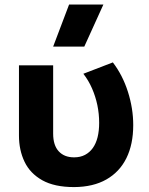

<svg xmlns="http://www.w3.org/2000/svg" viewBox="-20 -784 636 820"><path d="M296.5 15Q212.5 15 160.5 -14.2Q108.5 -43.5 84.8 -93.2Q61 -143 61 -205V-505H207V-213.5Q207 -163.5 230.8 -137.8Q254.5 -112 296.5 -112Q323 -112 343 -122.5Q363 -133 376.5 -152Q390 -171 396.8 -198.2Q403.5 -225.5 403.5 -259Q403.5 -298 395.8 -335Q388 -372 373.2 -406Q358.5 -440 336 -469L462 -517.5Q504 -462.5 526.5 -391.5Q549 -320.5 549 -250Q549 -167.5 519.8 -108.5Q490.5 -49.5 434.2 -17.5Q378 14.5 296.5 15ZM207 -585 275 -764.5H421.5L340 -585Z"/></svg>

Font: Geologica Roman SemiBold
Style: Regular
Weight: 600
Designer: Sindre Bremnes, Frode Helland
Foundry: Monokrom Skriftforlag AS
Version: Version 1.010;gftools[0.9.28]